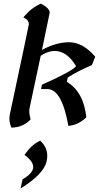

<svg xmlns="http://www.w3.org/2000/svg" viewBox="-20 -693 564 1075"><path d="M43.9 21.5Q32.7 -3.9 32.7 -29.3Q32.7 -41.5 35.2 -53.2Q141.6 -552.2 141.6 -557.1Q141.6 -582.5 110.8 -595.2Q155.3 -650.4 209.5 -672.9Q258.3 -646.5 258.3 -622.1Q258.3 -619.6 214.8 -413.1Q293 -456.5 367.7 -456.5Q443.4 -456.5 513.2 -375.5L494.6 -328.6Q422.9 -298.8 359.4 -259.3L354 -234.9Q448.2 -179.2 463.4 -36.1Q418.5 7.3 362.8 11.7Q326.2 -194.3 245.6 -194.3H210L214.8 -218.8Q380.4 -292 406.2 -322.3Q355.5 -407.7 285.6 -407.7Q249 -407.7 208 -380.9L146 -89.8Q144 -81.1 144 -70.8Q144 -50.3 151.4 -24.4Q107.9 21 43.9 21.5ZM95.2 362.3 106.4 311Q166 276.4 166 241.7Q166 210.4 117.2 174.3Q157.2 115.7 205.1 94.7Q244.6 130.9 244.6 179.7Q244.6 193.8 241.2 209Q225.6 282.2 95.2 362.3Z"/></svg>

Font: Balgruf
Style: Italic
Weight: 500
Italic angle: -12°
Designer: Paul James Miller
Foundry: High-Logic / Made with FontCreator
Version: Version 1.201;March 28, 2021;FontCreator 13.0.0.2683 64-bit